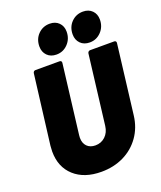

<svg xmlns="http://www.w3.org/2000/svg" viewBox="-167 -1037 964 1150"><g transform="rotate(-20 314.5 -462.0)"><path d="M42 -207Q42 -219 44 -243L99 -685Q100 -692 104 -696Q108 -700 115 -700H268Q275 -700 278.5 -696Q282 -692 281 -685L227 -243Q226 -238 226 -227Q226 -193 245.5 -173Q265 -153 299 -153Q336 -153 362 -177.5Q388 -202 393 -243L447 -685Q448 -692 452.5 -696Q457 -700 463 -700H617Q623 -700 626.5 -696Q630 -692 629 -685L575 -243Q566 -168 525.5 -111Q485 -54 421.5 -23Q358 8 279 8Q170 8 106 -50Q42 -108 42 -207ZM397 -824Q397 -871 427 -901.5Q457 -932 501 -932Q537 -932 559 -910Q581 -888 581 -853Q581 -807 551 -775.5Q521 -744 478 -744Q441 -744 419 -766.5Q397 -789 397 -824ZM185 -824Q185 -871 215 -901.5Q245 -932 289 -932Q325 -932 347 -910Q369 -888 369 -853Q369 -807 339 -775.5Q309 -744 266 -744Q229 -744 207 -766.5Q185 -789 185 -824Z"/></g></svg>

Font: Barlow Black
Style: Italic
Weight: 900
Italic angle: -7°
Designer: Jeremy Tribby
Foundry: Tribby Type
Version: Version 1.408